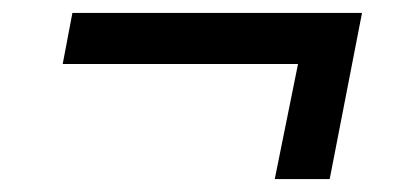

<svg xmlns="http://www.w3.org/2000/svg" viewBox="-20 -410 624 297"><path d="M540 -390 490 -133H405L441 -311H77L92 -390Z"/></svg>

Font: MOST Montserrat Medium
Style: Italic
Weight: 500
Italic angle: -11.3°
Designer: Julieta Ulanovsky
Foundry: Julieta Ulanovsky
Version: Version 8.000;March 11, 2024;FontCreator 15.0.0.2926 64-bit